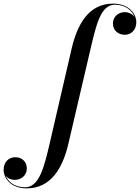

<svg xmlns="http://www.w3.org/2000/svg" viewBox="-223 -780 772 1060"><path d="M155 11.5 278.5 -517C309 -645.5 333.5 -754 411.5 -754C471 -754 506.5 -721 519.5 -686.5C507.5 -703.5 486 -713 466 -713C429.5 -713 400.5 -687 400.5 -650C400.5 -610 432.5 -588 465.5 -588C502 -588 529.5 -615.5 529.5 -657C529.5 -704.5 488.5 -760 401.5 -760C267 -760 204 -646.5 172.5 -511.5L50 17.5C20 145 -7 254 -85 254C-142.5 254 -178.5 223 -192 189.5C-180.5 205 -161 213 -142 213C-106 213 -75 189 -75 150C-75 110 -104.5 88 -138.5 88C-174.5 88 -203 114.5 -203 157C-203 204.5 -162.5 260 -76 260C59.5 260 124 146 155 11.5Z"/></svg>

Font: Bodoni* 36pt Medium
Style: Italic
Weight: 500
Italic angle: -13°
Version: Version 2.3